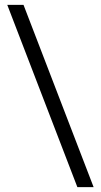

<svg xmlns="http://www.w3.org/2000/svg" viewBox="-20 -603 417 794"><path d="M300 171 10 -583H77.2L367.2 171Z"/></svg>

Font: Rokkitt SemiBold
Style: Regular
Weight: 600
Designer: Vernon Adams
Foundry: Vernon Adams
Version: Version 3.103